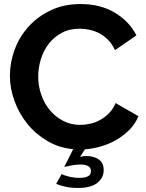

<svg xmlns="http://www.w3.org/2000/svg" viewBox="-20 -734 724 950"><path d="M285 127Q297 134 322 140Q347 146 374 146Q400 146 415 138.5Q430 131 430 113Q430 95 415.5 87.5Q401 80 378 80Q357 80 333.5 84.5Q310 89 298 92L342 4Q273 -2 215 -36Q157 -70 116 -120.5Q75 -171 52 -233.5Q29 -296 29 -360Q29 -425 52.5 -488.5Q76 -552 121 -602Q166 -652 231 -683Q296 -714 379 -714Q477 -714 548.5 -671Q620 -628 655 -559L549 -486Q535 -516 515 -536.5Q495 -557 472 -569Q449 -581 424 -586.5Q399 -592 375 -592Q323 -592 284.5 -571Q246 -550 220.5 -516.5Q195 -483 182 -440.5Q169 -398 169 -356Q169 -309 184 -265.5Q199 -222 226.5 -189Q254 -156 292.5 -136Q331 -116 377 -116Q401 -116 427 -122Q453 -128 476.5 -141Q500 -154 520 -174.5Q540 -195 552 -224L665 -159Q650 -122 621.5 -93Q593 -64 557.5 -43Q522 -22 481 -10Q440 2 400 5L376 42Q383 40 391.5 39Q400 38 408 38Q443 38 468 54.5Q493 71 493 108Q493 146 461.5 171Q430 196 365 196Q332 196 305 190Q278 184 258 176Z"/></svg>

Font: Oxford Sans
Style: Bold
Weight: 700
Designer: Matt McInerney, Pablo Impallari, Rodrigo Fuenzalida
Foundry: Matt McInerney, Pablo Impallari, Rodrigo Fuenzalida
Version: Version 3.000g; ttfautohint (v1.5) -l 8 -r 28 -G 28 -x 14 -D